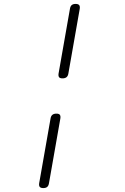

<svg xmlns="http://www.w3.org/2000/svg" viewBox="-20 -850 640 980"><path d="M329 -475Q327 -462 319.5 -456Q312 -450 299 -450Q286 -450 281.5 -456Q277 -462 279 -475L337 -805Q339 -818 346 -824Q353 -830 366 -830Q379 -830 384 -824Q389 -818 387 -805ZM230 85Q228 98 221 104Q214 110 201 110Q188 110 183 104Q178 98 180 85L238 -245Q240 -258 247.5 -264Q255 -270 268 -270Q281 -270 285.5 -264Q290 -258 288 -245Z"/></svg>

Font: Maple Mono NL Thin
Style: Italic
Weight: 250
Italic angle: -10°
Monospace: yes
Designer: subframe7536
Version: Version 7.000